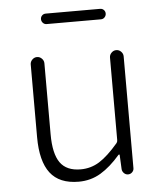

<svg xmlns="http://www.w3.org/2000/svg" viewBox="-52 -761 695 820"><g transform="rotate(-5 295.0 -351.0)"><path d="M252.9 12.7Q169.9 12.7 130.9 -38.1Q91.8 -88.9 91.8 -192.4V-503.9Q91.8 -515.6 100.6 -524.4Q109.4 -533.2 121.1 -533.2Q132.8 -533.2 141.6 -524.4Q150.4 -515.6 150.4 -503.9V-199.2Q150.4 -116.2 177.7 -77.6Q205.1 -39.1 265.6 -39.1Q309.6 -39.1 346.2 -62Q382.8 -85 427.7 -137.7Q431.6 -142.6 431.6 -150.4V-503.9Q431.6 -515.6 440.4 -524.4Q449.2 -533.2 460.9 -533.2Q472.7 -533.2 481.4 -524.4Q490.2 -515.6 490.2 -503.9V-24.4Q490.2 -14.6 482.9 -7.3Q475.6 0 465.3 0Q455.1 0 447.8 -7.3Q440.4 -14.6 439.5 -24.4L436.5 -86.9Q435.5 -87.9 434.1 -87.9Q432.6 -87.9 431.6 -86.9Q389.6 -38.1 347.2 -12.7Q304.7 12.7 252.9 12.7ZM174.8 -669.9Q165 -669.9 158.7 -676.8Q152.3 -683.6 152.3 -692.9Q152.3 -702.1 158.7 -708.5Q165 -714.8 174.8 -714.8H407.2Q417 -714.8 423.3 -708.5Q429.7 -702.1 429.7 -692.9Q429.7 -683.6 423.3 -676.8Q417 -669.9 407.2 -669.9Z"/></g></svg>

Font: Gen Jyuu Gothic P Light
Style: Regular
Weight: 200
Designer: [Source Han Sans]
Ryoko NISHIZUKA  (kana & ideographs); Paul D. Hunt (Latin, Greek & Cyrillic); Wenlong ZHANG  (bopomofo
Version: Version 1.002.20150607